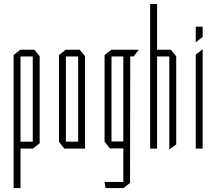

<svg xmlns="http://www.w3.org/2000/svg" viewBox="-20 -753 1097 973"><path d="M84 -467V-501H154L181 -468V-467ZM49 200V-33H50L84 0V200ZM81 0 49 -34V-35H146V0ZM49 -35V-474L83 -501H84V-35ZM146 0V-467H181V-27L147 0Z M314 -467V-501H384L411 -468V-467ZM306 0 279 -34V-35H376V0ZM279 -35V-474L313 -501H314V-35ZM376 0V-467H411V0Z M545 -467V-501H683V-500L657 -467ZM515 200 510 170V169H605V200ZM537 -1 510 -35V-36H605V-1ZM510 -36V-474L544 -501H545V-36ZM605 200V-467H640L639 174L606 200Z M741 0V-733H776V0ZM838 3V-467H873V-21L839 3ZM776 -467V-501H846L873 -468V-467Z M972 0V-476L1006 -503H1007V0ZM972 -539V-618H1007V-566L973 -539Z"/></svg>

Font: Foldit ExtraLight
Style: Regular
Weight: 250
Version: Version 1.003